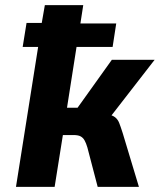

<svg xmlns="http://www.w3.org/2000/svg" viewBox="-20 -725 620 745"><path d="M42 0 128 -543H68L83 -636H142L154 -705H303L292 -634H431L417 -543H277L240 -307H281L414 -493H580L390 -248L388 -284Q415 -279 426 -270.5Q437 -262 442.5 -248Q448 -234 456 -209L519 0H359L319 -153Q314 -170 308 -180.5Q302 -191 292.5 -196Q283 -201 265 -201H224L192 0Z"/></svg>

Font: Nunito Sans 7pt Condensed ExtraBold
Style: Italic
Weight: 800
Width: 3
Italic angle: -9°
Designer: Vernon Adams
Foundry: Vernon Adams
Version: Version 3.101;gftools[0.9.27]